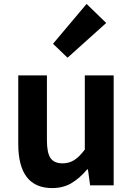

<svg xmlns="http://www.w3.org/2000/svg" viewBox="-20 -944 677 978"><path d="M73 -211V-560H219V-229Q219 -165 237.5 -138.5Q256 -112 299 -112Q332 -112 358 -128.5Q384 -145 412 -182V-560H559V0H439L428 -81H424Q385 -35 343 -10.5Q301 14 246 14Q73 14 73 -211ZM250 -721 421 -924 521 -827 324 -650Z"/></svg>

Font: Merged Yaku Han JP
Style: Bold
Weight: 700
Designer: Ryoko NISHIZUKA 西塚涼子 (kana, bopomofo & ideographs); Paul D. Hunt (Latin, Greek & Cyrillic); Sandoll Communications 산돌커뮤니
Foundry: Adobe
Version: Version 2.004